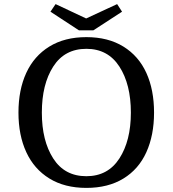

<svg xmlns="http://www.w3.org/2000/svg" viewBox="-20 -901 842 936"><path d="M70 -352Q70 -463 108 -545.5Q146 -628 220.5 -674Q295 -720 401 -720Q507 -720 581.5 -674Q656 -628 693.5 -545.5Q731 -463 731 -352Q731 -242 693.5 -159Q656 -76 581.5 -30.5Q507 15 401 15Q295 15 220.5 -31Q146 -77 108 -159.5Q70 -242 70 -352ZM618 -352Q618 -490 562 -576.5Q506 -663 401 -663Q295 -663 239.5 -576.5Q184 -490 184 -352Q184 -215 239.5 -128.5Q295 -42 401 -42Q506 -42 562 -128.5Q618 -215 618 -352ZM400 -811 551 -881 575 -844 435 -753H365L226 -844L251 -881Z"/></svg>

Font: Andada Pro Medium
Style: Regular
Weight: 500
Designer: Carolina Giovagnoli
Foundry: Huerta Tipografica
Version: Version 3.005; ttfautohint (v1.8.4)